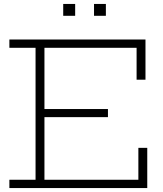

<svg xmlns="http://www.w3.org/2000/svg" viewBox="-20 -952 823 972"><path d="M526.5 -400V-359H185V-400ZM680.5 -203.5H725.5V0H27.5V-42H160V-710H27.5V-752H716.5V-548.5H671.5V-710H205V-42H680.5ZM300 -932H360.5V-872H300ZM456 -932H516V-872H456Z"/></svg>

Font: Hepta Slab ExtraLight Light
Style: Regular
Weight: 300
Version: Version 1.100